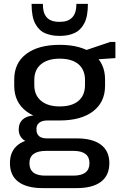

<svg xmlns="http://www.w3.org/2000/svg" viewBox="-20 -778 622 985"><path d="M286 -160Q177 -160 115 -207Q53 -254 53 -338V-370Q53 -455 115 -501.5Q177 -548 286 -548Q396 -548 457.5 -501.5Q519 -455 519 -370V-338Q519 -254 457.5 -207Q396 -160 286 -160ZM199 187Q117 187 74 154.5Q31 122 31 59Q31 -3 73 -35.5Q115 -68 198 -68H374Q455 -68 498 -35.5Q541 -3 541 59Q541 122 498 154.5Q455 187 374 187ZM356 123Q439 123 439 59Q439 -4 356 -4H217Q131 -4 131 59Q131 125 217 123ZM166 -42Q124 -42 100 -61.5Q76 -81 76 -114Q76 -148 99 -167Q122 -186 166 -186H286V-160H223Q196 -160 181 -148Q166 -136 167 -114Q167 -91 180.5 -79.5Q194 -68 221 -68H286V-42ZM286 -232Q349 -232 382.5 -260.5Q416 -289 416 -341V-368Q416 -420 382.5 -448.5Q349 -477 286 -477Q225 -477 190.5 -448.5Q156 -420 156 -368V-341Q156 -290 190.5 -261Q225 -232 286 -232ZM401 -514 546 -563H572V-480L401 -468ZM281 -594Q245 -594 213 -607Q181 -620 161.5 -655.5Q142 -691 142 -758H200Q200 -719 212 -699.5Q224 -680 242.5 -673Q261 -666 281 -666H289Q329 -666 350.5 -688.5Q372 -711 372 -758H431Q431 -694 412.5 -658.5Q394 -623 362 -608.5Q330 -594 291 -594Z"/></svg>

Font: Pathway Extreme Medium
Style: Regular
Weight: 500
Designer: Eduardo Rodriguez Tunni
Foundry: Eduardo Rodriguez Tunni
Version: Version 1.001;gftools[0.9.26]